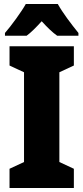

<svg xmlns="http://www.w3.org/2000/svg" viewBox="-20 -947 420 967"><path d="M271 -927H110C89 -889 36 -816 5 -781V-767H114C136 -783 160 -807 190 -840C219 -808 244 -784 268 -767H375V-781C337 -828 296 -882 271 -927ZM352 0V-97L279 -131V-583L352 -617V-714H28V-617L101 -583V-131L28 -97V0Z"/></svg>

Font: Noto Sans Sinhala Condensed Black
Style: Regular
Weight: 900
Width: 3
Designer: Jelle Bosma - Monotype Design Team
Foundry: Monotype Imaging Inc.
Version: Version 2.006